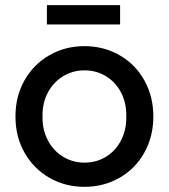

<svg xmlns="http://www.w3.org/2000/svg" viewBox="-20 -715 655 745"><path d="M308 10Q233 10 172 -25Q111 -60 75.5 -122Q40 -184 40 -263Q40 -342 75.5 -404Q111 -466 172 -501Q233 -536 308 -536Q382 -536 443.5 -501Q505 -466 540 -403.5Q575 -341 575 -263Q575 -185 540 -122.5Q505 -60 443.5 -25Q382 10 308 10ZM308 -442Q262 -442 224.5 -419Q187 -396 165.5 -355.5Q144 -315 145 -263Q144 -212 165.5 -171Q187 -130 224.5 -107Q262 -84 308 -84Q354 -84 391.5 -107Q429 -130 450 -171Q471 -212 470 -263Q471 -315 450 -355.5Q429 -396 391.5 -419Q354 -442 308 -442ZM162 -695H446V-620H162Z"/></svg>

Font: Lexend
Style: Regular
Weight: 400
Designer: Thomas Jockin
Foundry: Lexend
Version: Version 1.000